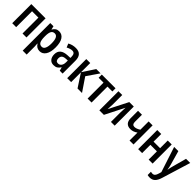

<svg xmlns="http://www.w3.org/2000/svg" viewBox="361 -2078 3845 3845"><g transform="rotate(45 2283.5 -155.5)"><path d="M470 0H358V-450H178V0H66V-541H470Z M1025 -271Q1025 -137 977.5 -63.5Q930 10 848 10Q760 10 715 -69H710Q715 -19 715 16V240H603V-541H694L710 -469H715Q738 -510 769.5 -530.5Q801 -551 847 -551Q931 -551 978 -479Q1025 -407 1025 -271ZM715 -287V-266Q715 -172 738.5 -127.5Q762 -83 816 -83Q863 -83 886.5 -131.5Q910 -180 910 -271Q910 -459 815 -459Q762 -459 738.5 -417.5Q715 -376 715 -287Z M1493 -363V0H1412L1393 -74H1389Q1360 -29 1327 -9.5Q1294 10 1241 10Q1176 10 1138.5 -35Q1101 -80 1101 -155Q1101 -320 1307 -329L1382 -332V-360Q1382 -414 1363 -439Q1344 -464 1305 -464Q1252 -464 1181 -426L1148 -506Q1224 -551 1321 -551Q1493 -551 1493 -363ZM1330 -256Q1270 -253 1243 -228.5Q1216 -204 1216 -157Q1216 -77 1282 -77Q1327 -77 1354.5 -112Q1382 -147 1382 -210V-259Z M2028 -541 1851 -283 2043 0H1916L1735 -277V0H1623V-541H1735V-281L1906 -541Z M2313 -451V0H2201V-451H2062V-541H2451V-451Z M2641 -273Q2641 -225 2634 -134L2841 -541H2968V0H2862V-265Q2862 -331 2868 -407L2662 0H2534V-541H2641Z M3200 -339Q3200 -261 3264 -261Q3322 -261 3389 -307V-541H3501V0H3389V-225Q3317 -172 3238 -172Q3164 -172 3126 -214Q3088 -256 3088 -337V-541H3200Z M3745 -324H3930V-541H4042V0H3930V-234H3745V0H3633V-541H3745Z M4230 -541 4313 -247Q4332 -183 4338 -128H4342Q4350 -181 4368 -247L4448 -541H4566L4379 69Q4352 157 4309 198.5Q4266 240 4197 240Q4163 240 4134 232V140Q4160 146 4181 146Q4216 146 4237 123Q4258 100 4272 49L4287 -3L4111 -541Z"/></g></svg>

Font: Noto Sans Display Medium Narrow
Style: Regular
Weight: 500
Width: 4
Designer: Monotype Design team
Foundry: Monotype Imaging Inc.
Version: Version 1.000